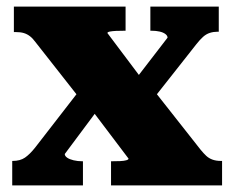

<svg xmlns="http://www.w3.org/2000/svg" viewBox="-20 -561 708 581"><path d="M652 0H316V-73H318Q332 -73 343.5 -73.5Q355 -74 362 -76Q369 -78 369 -81L242 -249L230 -252L87 -434Q79 -445 70.5 -451.5Q62 -458 52 -461Q42 -464 27 -464H22V-541H360V-468H357Q343 -468 331.5 -467.5Q320 -467 312.5 -465.5Q305 -464 305 -461L423 -304L435 -301L587 -108Q596 -97 604 -89.5Q612 -82 623 -78Q634 -74 649 -74H652ZM17 0V-74H18Q41 -74 55.5 -84Q70 -94 86 -114L227 -296L299 -260L176 -95Q176 -89 183 -84Q190 -79 202.5 -76Q215 -73 229 -73H231V0ZM440 -257 370 -295 487 -447Q487 -453 480.5 -458Q474 -463 463 -465.5Q452 -468 439 -468H435V-541H642V-465H638Q626 -465 615 -461.5Q604 -458 594.5 -449.5Q585 -441 574 -427Z"/></svg>

Font: Roboto Serif ExtraBold
Style: Regular
Weight: 800
Designer: Greg Gazdowicz
Foundry: Commercial Type
Version: Version 1.008